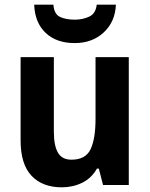

<svg xmlns="http://www.w3.org/2000/svg" viewBox="-20 -790 640 820"><path d="M530 -546V0H420L402 -70H394Q371 -29 331 -9.5Q291 10 244 10Q161 10 114.5 -39.5Q68 -89 68 -190V-546H210V-228Q210 -168 227.5 -138Q245 -108 285 -108Q346 -108 367 -153Q388 -198 388 -282V-546ZM475 -770Q472 -697 423 -651.5Q374 -606 299 -606Q221 -606 175 -649.5Q129 -693 126 -770H208Q211 -730 236 -718Q261 -706 300 -706Q333 -706 361 -719Q389 -732 393 -770Z"/></svg>

Font: Noto Sans Ethiopic SemiCondensed
Style: Bold
Weight: 700
Width: 4
Designer: Monotype Design Team
Foundry: Monotype Imaging Inc.
Version: Version 2.102; ttfautohint (v1.8.4.7-5d5b)